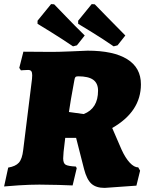

<svg xmlns="http://www.w3.org/2000/svg" viewBox="-39 -900 720 936"><path d="M271 -160 269 -128Q269 -104 281 -97Q293 -90 331 -88L335 -80L315 4Q295 3 245.5 1.5Q196 0 153 0Q107 0 52.5 3.5Q-2 7 -19 9L1 -83Q37 -89 53 -107Q69 -125 74 -168L117 -515Q118 -522 118 -533Q118 -547 113.5 -553Q109 -559 98 -559Q86 -559 76 -558Q66 -557 63 -557L55 -569L75 -648L214 -647Q244 -647 306 -649.5Q368 -652 388 -653Q514 -653 581 -611.5Q648 -570 648 -489Q648 -356 508 -276L553 -172Q572 -130 593.5 -107Q615 -84 635 -84L644 -68L626 5L471 16Q429 16 406.5 -4.5Q384 -25 371 -75L332 -228H279ZM439 -458Q439 -494 415.5 -511Q392 -528 342 -528Q332 -528 328.5 -524Q325 -520 323 -506Q304 -404 297 -354L369 -344Q439 -371 439 -458ZM144 -784V-799L210 -880L225 -879Q238 -866 282 -820Q326 -774 374 -727L336 -679L317 -674Q264 -710 211.5 -742.5Q159 -775 144 -784ZM342 -784V-799L408 -880L423 -879Q436 -866 480.5 -820Q525 -774 572 -727L534 -679L515 -674Q463 -710 410 -742.5Q357 -775 342 -784Z"/></svg>

Font: Alegreya Black
Style: Italic
Weight: 900
Italic angle: -7°
Designer: Juan Pablo del Peral
Foundry: Huerta Tipografica
Version: Version 2.007; ttfautohint (v1.6)